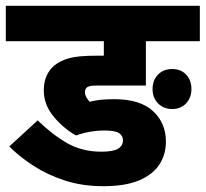

<svg xmlns="http://www.w3.org/2000/svg" viewBox="-20 -642 709 662"><path d="M341 -192Q290 -192 242 -175Q199 -199 165 -240Q131 -281 131 -330Q131 -385 167 -416Q188 -433 219 -441.5Q250 -450 313 -450H338V-500H0V-622H669V-500H483V-347H312Q298 -347 291.5 -345.5Q285 -344 280 -341Q273 -335 273 -325Q273 -315 277.5 -307Q282 -299 289 -291Q308 -296 327.5 -298Q347 -300 374 -300Q463 -300 507.5 -259Q552 -218 552 -154Q552 -110 530 -75.5Q508 -41 460.5 -20.5Q413 0 336 0Q264 0 204 -19.5Q144 -39 96 -70Q48 -101 12 -137L110 -227Q160 -178 211.5 -148.5Q263 -119 330 -119Q369 -119 386.5 -129Q404 -139 404 -158Q404 -174 390.5 -183Q377 -192 341 -192ZM506 -335Q506 -365 524.5 -384.5Q543 -404 574 -404Q604 -404 622 -384.5Q640 -365 640 -335Q640 -305 621.5 -285.5Q603 -266 574 -266Q544 -266 525 -285.5Q506 -305 506 -335Z"/></svg>

Font: Noto Sans Devanagari UI SemiCondensed ExtraBold
Style: Regular
Weight: 800
Width: 4
Designer: Jelle Bosma - Monotype Design Team
Foundry: Monotype Imaging Inc.
Version: Version 2.004; ttfautohint (v1.8.4.7-5d5b)